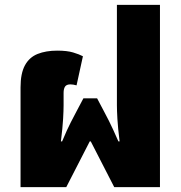

<svg xmlns="http://www.w3.org/2000/svg" viewBox="-20 -765 742 785"><path d="M64 0V-408Q64 -465 82 -498Q100 -531 134 -544.5Q168 -558 214 -558Q254 -558 279 -550.5Q304 -543 319 -535L293 -416Q286 -418 279.5 -419Q273 -420 268 -420Q252 -420 246 -411Q240 -402 240 -385V-334Q240 -314 238 -278.5Q236 -243 229 -187H234Q255 -237 269 -264Q283 -291 293 -310L321 -363H377L405 -310Q417 -288 425.5 -270.5Q434 -253 443 -234Q452 -215 464 -187H469Q462 -243 460 -278.5Q458 -314 458 -334V-745H634V0H447L351 -187H347L251 0Z"/></svg>

Font: Noto Sans Thai Black
Style: Regular
Weight: 900
Version: Version 2.001